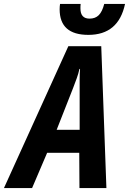

<svg xmlns="http://www.w3.org/2000/svg" viewBox="-81 -949 651 969"><path d="M-61 0 264 -716H430L456 0H320L319 -178H157L81 0ZM205 -294H321V-501Q321 -526 321 -550.5Q321 -575 323 -601H320Q315 -578 306.5 -554.5Q298 -531 288 -505ZM365 -773Q220 -773 220 -902Q220 -916 222 -929H326Q325 -919 325 -915.5Q325 -912 325 -906Q325 -855 371 -855Q400 -855 417.5 -872.5Q435 -890 445 -929H550Q517 -773 365 -773Z"/></svg>

Font: Noto Sans Condensed
Style: Bold Italic
Weight: 700
Width: 3
Italic angle: -12°
Designer: Monotype Design Team
Foundry: Monotype Imaging Inc.
Version: Version 2.013; ttfautohint (v1.8.4.7-5d5b)